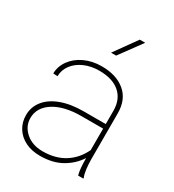

<svg xmlns="http://www.w3.org/2000/svg" viewBox="-180 -838 861 950"><g transform="rotate(30 250.5 -362.5)"><path d="M275 -608H246L337 -735H368ZM241 -502Q195 -502 157 -485.5Q119 -469 97 -439.5Q75 -410 75 -375L50 -376Q50 -416 75 -451Q100 -486 143.5 -506.5Q187 -527 241 -527Q325 -527 375 -485Q425 -443 425 -364V-104Q425 -75 428.5 -47Q432 -19 439 -4V0H409Q400 -32 400 -95Q370 -48 319 -19Q268 10 196 10Q148 10 112 -8Q76 -26 56 -58Q36 -90 36 -131Q36 -177 64.5 -213Q93 -249 147 -269Q201 -289 275 -289H400V-365Q400 -430 358.5 -466Q317 -502 241 -502ZM400 -140V-263H277Q178 -263 120 -226Q62 -189 62 -129Q62 -82 99.5 -49Q137 -16 196 -16Q269 -16 320.5 -48.5Q372 -81 400 -140Z"/></g></svg>

Font: FreesentationVF
Style: Regular
Weight: 400
Designer: glyphs from Roboto by Christian Robertson / Hangul glyphs from Noto Sans CJK(Source Han Sans) by Jang Soo-young and Kang
Foundry: PT&
Version: Version 2.001;Glyphs 3.3.1 (3343)